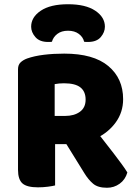

<svg xmlns="http://www.w3.org/2000/svg" viewBox="-20 -876 649 906"><path d="M238 -329H288Q330 -329 357 -348.5Q384 -368 384 -406Q384 -444 359.5 -463.5Q335 -483 282 -483Q269 -483 259 -482Q249 -481 238 -479ZM306 -196H65V-549Q65 -570 77 -581.5Q89 -593 108 -600Q142 -612 187 -617.5Q232 -623 283 -623Q421 -623 491 -564.5Q561 -506 561 -408Q561 -347 526.5 -299Q492 -251 434.5 -223.5Q377 -196 306 -196ZM269 -235 428 -267Q450 -237 473 -208Q496 -179 516.5 -152Q537 -125 554 -102Q571 -79 581 -62Q571 -28 544.5 -9Q518 10 485 10Q442 10 419.5 -9Q397 -28 378 -59ZM65 -264H240V-1Q229 2 206 5Q183 8 159 8Q107 8 86 -10.5Q65 -29 65 -75ZM301 -731Q270 -731 250.5 -716Q231 -701 225 -679Q220 -678 216 -678Q212 -678 207 -678Q167 -678 147 -701Q127 -724 127 -750Q127 -795 172.5 -825.5Q218 -856 301 -856Q384 -856 429.5 -825.5Q475 -795 475 -750Q475 -724 455.5 -701Q436 -678 395 -678Q391 -678 386.5 -678Q382 -678 377 -679Q372 -701 352 -716Q332 -731 301 -731Z"/></svg>

Font: Baloo Tamma 2 ExtraBold
Style: Regular
Weight: 800
Designer: Divya Kowshik, Shuchita Grover and Ek Type
Foundry: Ek Type
Version: Version 1.700